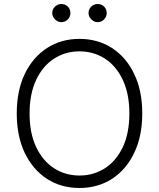

<svg xmlns="http://www.w3.org/2000/svg" viewBox="-20 -932 797 962"><path d="M215.2 -35.9Q144.5 -82 104 -165.8Q63.9 -250.4 63.9 -363.6Q63.9 -476.9 104 -561.4Q144.5 -645.2 215.6 -691.4Q286.6 -737.2 378.2 -737.2Q469.8 -737.2 541.2 -691.4Q612.6 -644.9 652.3 -561.4Q692.8 -478 692.8 -363.6Q692.8 -250 652.3 -165.8Q612.6 -82.4 541.2 -35.9Q469.8 9.9 378.2 9.9Q286.2 9.9 215.2 -35.9ZM160.5 -196.7Q193.2 -126.8 249.6 -89.8Q306.8 -52.6 378.2 -52.6Q449.6 -52.6 506.4 -89.5Q562.1 -125.4 595.9 -196Q628.2 -266 628.2 -363.6Q628.2 -460.9 595.5 -531.2Q562.5 -601.2 506.4 -637.8Q449.6 -674.7 378.2 -674.7Q307.2 -674.7 250.4 -637.8Q193.9 -601.2 160.9 -531.2Q128.2 -460.9 128.2 -363.6Q128.2 -265.6 160.5 -196.7ZM287.3 -911.9Q306.8 -911.9 319.8 -899Q332.7 -886 332.7 -866.5Q332.7 -854.4 326.7 -843.9Q320.7 -833.5 310.4 -827.2Q300.1 -821 287.3 -821Q275.6 -821 265.1 -827.4Q254.6 -833.8 248.2 -844.3Q241.8 -854.8 241.8 -866.5Q241.8 -879.3 248 -889.6Q254.3 -899.9 264.7 -905.9Q275.2 -911.9 287.3 -911.9ZM469.1 -911.9Q488.6 -911.9 501.6 -899Q514.6 -886 514.6 -866.5Q514.6 -854.4 508.5 -843.9Q502.5 -833.5 492.2 -827.2Q481.9 -821 469.1 -821Q457.4 -821 446.9 -827.4Q436.4 -833.8 430 -844.3Q423.7 -854.8 423.7 -866.5Q423.7 -879.3 429.9 -889.6Q436.1 -899.9 446.6 -905.9Q457 -911.9 469.1 -911.9Z"/></svg>

Font: DeltaSans Light
Style: Regular
Weight: 300
Designer: Rasmus Andersson
Foundry: rsms
Version: Version 3.012